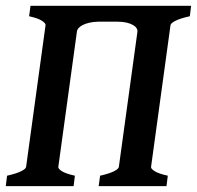

<svg xmlns="http://www.w3.org/2000/svg" viewBox="-27 -635 672 655"><path d="M-7.3 0 -2.9 -35.6Q27.8 -42.5 44.4 -50.5Q61 -58.6 62 -65.4L128.4 -549.3Q129.4 -555.2 116.2 -564Q103 -572.8 72.3 -579.6L77.1 -615.2H625L620.6 -579.6Q589.4 -572.8 572.5 -564.5Q555.7 -556.2 554.7 -549.3L488.3 -65.4Q487.3 -59.6 500.7 -51Q514.2 -42.5 545.4 -35.6L541 0H309.6L314.5 -35.6Q345.2 -42.5 361.3 -50.5Q377.4 -58.6 378.4 -65.4L441.9 -527.3Q442.4 -533.2 438.7 -539.1Q435.1 -544.9 426.5 -549.8Q418 -554.7 404.8 -557.9Q391.6 -561 373.5 -561H307.6Q290.5 -560.5 277.3 -557.4Q264.2 -554.2 255.1 -549.6Q246.1 -544.9 241 -539.1Q235.8 -533.2 235.4 -527.3L171.9 -65.4Q170.9 -59.6 184.1 -51Q197.3 -42.5 228.5 -35.6L224.1 0Z"/></svg>

Font: Gentium Basic
Style: Bold Italic
Weight: 700
Italic angle: -8°
Designer: J. Victor Gaultney and Annie Olsen
Foundry: SIL International
Version: Version 1.102; 2013; Maintenance release